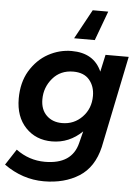

<svg xmlns="http://www.w3.org/2000/svg" viewBox="-72 -825 780 1073"><g transform="rotate(5 318.0 -289.0)"><path d="M430 -612H314L404 -777H491ZM214 199Q95 199 -9 125L49 36Q122 90 211 90Q363 90 393 -31L410 -98Q337 -27 240 -27Q150 -27 92.5 -87.5Q35 -148 35 -250Q35 -339 73 -404Q114 -472 176.2 -506Q238.5 -540 307 -540Q432 -540 476 -439L497 -535H627L521 -20Q494 95 412 147Q330 199 214 199ZM288 -134Q355 -134 401 -181.5Q447 -229 447 -300Q447 -354 416.5 -390Q386 -426 326 -426Q254 -426 210.5 -375Q167 -324 167 -257Q167 -199.5 200.5 -166.8Q234 -134 288 -134Z"/></g></svg>

Font: Argentum Sans Medium
Style: Italic
Weight: 500
Italic angle: -11°
Designer: Julieta Ulanovsky (font), Cristiano Sobral (main changes and remaster)
Foundry: Julieta Ulanovsky (font), Cristiano Sobral (main changes and remaster)
Version: Version 2.007;June 15, 2022;FontCreator 14.0.0.2814 64-bit; 